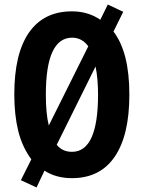

<svg xmlns="http://www.w3.org/2000/svg" viewBox="-20 -775 633 846"><path d="M550 -358Q550 -179 485.5 -84.5Q421 10 297 10Q227 10 176 -23L141 51L72 19L118 -73Q77 -129 60 -199.5Q43 -270 43 -359Q43 -539 108 -632Q173 -725 297 -725Q368 -725 422 -688L455 -755L523 -723L480 -636Q550 -545 550 -358ZM182 -358Q182 -274 195 -222L369 -571Q341 -609 298 -609Q182 -609 182 -358ZM412 -358Q412 -429 401 -482L230 -137Q255 -106 297 -106Q412 -106 412 -358Z"/></svg>

Font: Noto Sans Arabic ExtCond
Style: Bold
Weight: 700
Width: 2
Designer: Monotype Design Team, Nadine Chahine, Nizar Qandah and Khaled Hosny
Foundry: Monotype Imaging Inc.
Version: Version 2.012; ttfautohint (v1.8.4.7-5d5b)